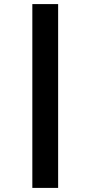

<svg xmlns="http://www.w3.org/2000/svg" viewBox="-20 -780 442 938"><path d="M138 138V-760H264V138Z"/></svg>

Font: Anuphan
Style: Bold
Weight: 700
Designer: Mike Abbink, Paul van der Laan, Pieter van Rosmalen, Mint Tantisuwanna
Foundry: Bold Monday; Cadson Demak
Version: Version 3.002;hotconv 1.0.109;makeotfexe 2.5.65596